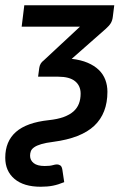

<svg xmlns="http://www.w3.org/2000/svg" viewBox="-48 -530 481 731"><path d="M101.5 -271.5Q104 -289.5 118.5 -300L256.5 -428.5H34.5L44.5 -510H387L381.5 -466Q380 -452.5 374 -442.2Q368 -432 355 -420.5L225 -306Q260 -302 285.8 -291Q311.5 -280 328.2 -263.8Q345 -247.5 353 -226.2Q361 -205 361 -180.5Q361 -98.5 311 -51.2Q261 -4 155 10Q126.5 13.5 109 18.8Q91.5 24 82 30.8Q72.5 37.5 69.5 45.5Q66.5 53.5 66.5 63Q66.5 80 80.2 91Q94 102 122 102Q142 102 152.2 99Q162.5 96 169 96Q175.5 96 181.5 99.8Q187.5 103.5 189.5 116.5L196.5 163.5Q173.5 173 153.2 177Q133 181 107 181Q42.5 181 7.2 151.2Q-28 121.5 -28 70.5Q-28 8 12.8 -27.8Q53.5 -63.5 137.5 -72.5Q171 -76 194.2 -84.5Q217.5 -93 231.8 -105.8Q246 -118.5 252.5 -135.5Q259 -152.5 259 -173.5Q259 -203.5 237.8 -220.8Q216.5 -238 174 -238H97Z"/></svg>

Font: Lato Semibold
Style: Italic
Weight: 600
Italic angle: -7°
Designer: Lukasz Dziedzic
Foundry: tyPoland Lukasz Dziedzic
Version: Version 2.006; 2014-01-15